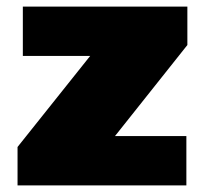

<svg xmlns="http://www.w3.org/2000/svg" viewBox="-20 -560 619 580"><path d="M33 -116 313 -467 337 -391H49V-540H546V-424L263 -68L240 -149H543V0H33Z"/></svg>

Font: Pathway Extreme Condensed Black
Style: Regular
Weight: 900
Width: 3
Version: Version 1.001;gftools[0.9.26]